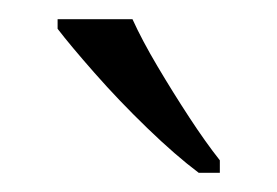

<svg xmlns="http://www.w3.org/2000/svg" viewBox="-20 -786 289 200"><path d="M187 -606Q163 -624 133.5 -652.5Q104 -681 78.5 -710Q53 -739 40 -756V-766H118Q128 -744 144 -717Q160 -690 177 -664Q194 -638 209 -619V-606Z"/></svg>

Font: Noto Serif Gurmukhi Light
Style: Regular
Weight: 300
Designer: Vaibhav Singh and the Monotype Design Team
Foundry: Monotype Imaging Inc.
Version: Version 2.004; ttfautohint (v1.8.4.7-5d5b)